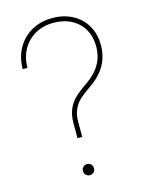

<svg xmlns="http://www.w3.org/2000/svg" viewBox="-113 -805 674 881"><g transform="rotate(-15 224.5 -364.5)"><path d="M191.9 -244.6Q191.9 -280.3 202.4 -306.6Q212.9 -333 230.7 -352.1Q248.5 -371.1 274.9 -390.1Q285.6 -397.5 295.9 -404.8Q339.8 -434.6 361.8 -472.4Q383.8 -510.3 383.8 -557.6Q383.8 -604 363.5 -639.2Q343.3 -674.3 306.6 -693.6Q270 -712.9 221.7 -712.9Q172.9 -712.9 134.8 -691.4Q96.7 -669.9 75.2 -631.6Q53.7 -593.3 53.7 -543.9H31.2Q31.2 -599.6 55.7 -643.1Q80.1 -686.5 123.3 -710.9Q166.5 -735.4 221.7 -735.4Q275.9 -735.4 317.9 -713.1Q359.9 -690.9 383.1 -650.4Q406.2 -609.9 406.2 -557.6Q406.2 -504.9 382.3 -462.6Q358.4 -420.4 308.6 -386.2Q275.9 -363.8 257.1 -346.9Q238.3 -330.1 226.3 -305.2Q214.4 -280.3 214.4 -244.6V-172.9H191.9ZM176.8 -20.5Q176.8 -27.8 180.2 -33.9Q183.6 -40 189.7 -43.5Q195.8 -46.9 203.1 -46.9Q210.4 -46.9 216.6 -43.5Q222.7 -40 226.1 -33.9Q229.5 -27.8 229.5 -20.5Q229.5 -13.2 226.1 -7.1Q222.7 -1 216.6 2.4Q210.4 5.9 203.1 5.9Q195.8 5.9 189.7 2.4Q183.6 -1 180.2 -7.1Q176.8 -13.2 176.8 -20.5Z"/></g></svg>

Font: Intratopia Thin
Style: Regular
Weight: 100
Designer: Rasmus Andersson
Foundry: rsms
Version: Version 3.000;Glyphs 3.2.3 (3260)